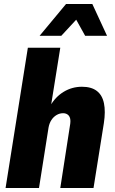

<svg xmlns="http://www.w3.org/2000/svg" viewBox="-20 -945 576 965"><path d="M8 0 120 -705H283L236 -412H232Q258 -458 300 -483.5Q342 -509 392 -509Q439 -509 466.5 -488Q494 -467 502.5 -426Q511 -385 502 -326L450 0H283L331 -310Q336 -336 332.5 -349.5Q329 -363 319.5 -369.5Q310 -376 297 -376Q280 -376 264.5 -367Q249 -358 238.5 -342Q228 -326 224 -304L176 0ZM179 -765 312 -925H444L518 -765H408L363 -846L288 -765Z"/></svg>

Font: Nunito Sans 10pt Condensed Black
Style: Italic
Weight: 900
Width: 3
Italic angle: -9°
Designer: Vernon Adams
Foundry: Vernon Adams
Version: Version 3.101;gftools[0.9.27]